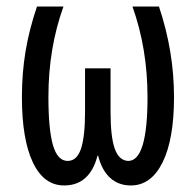

<svg xmlns="http://www.w3.org/2000/svg" viewBox="-20 -557 599 587"><path d="M512 -260Q512 -131 477 -60.5Q442 10 380 10Q342 10 316.5 -13.5Q291 -37 280 -81H278Q267 -37 241.5 -13.5Q216 10 176 10Q114 10 80.5 -60.5Q47 -131 47 -260Q47 -333 58 -399.5Q69 -466 93 -537H174Q128 -409 128 -261Q128 -161 142 -113Q156 -65 187 -65Q215 -65 227.5 -102Q240 -139 240 -215V-348H318V-215Q318 -138 331 -102Q344 -66 372 -65Q431 -65 431 -260Q431 -408 385 -537H466Q512 -400 512 -260Z"/></svg>

Font: Noto Sans UI Cond
Style: Regular
Weight: 400
Width: 3
Designer: Monotype Design Team
Foundry: Monotype Imaging Inc.
Version: Version 1.001